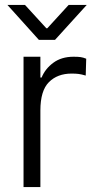

<svg xmlns="http://www.w3.org/2000/svg" viewBox="-20 -755 381 775"><path d="M75 -526H143V-442H148Q162 -477 195 -501.5Q228 -526 277 -526Q295 -526 305.5 -524.5Q316 -523 328 -518L326 -450Q309 -455 297.5 -456.5Q286 -458 269 -458Q212 -458 177.5 -423.5Q143 -389 143 -309V0H75ZM10 -735H81L167 -641H171L257 -735H330L202 -594H137Z"/></svg>

Font: Lopes Sans Light
Style: Regular
Weight: 300
Designer: Gabriel Lam, Diego Maldonado
Foundry: TypeRant, Foresti Design
Version: Version 4.000